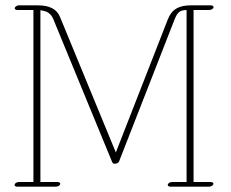

<svg xmlns="http://www.w3.org/2000/svg" viewBox="-20 -697 873 726"><path d="M787.6 -669.9C787.6 -673.8 783.2 -676.8 777.3 -676.8H701.7C658.2 -676.8 629.9 -663.1 614.7 -624L418 -120.6L206.5 -633.8C195.3 -661.1 169.4 -676.8 122.6 -676.8H51.8C44.9 -676.8 38.1 -672.9 36.1 -668C34.2 -663.1 38.6 -659.2 45.4 -659.2H106.4V-8.8H51.3C44.4 -8.8 35.2 -4.4 35.2 2.4C35.2 6.3 39.1 8.8 44.9 8.8H191.4C198.2 8.8 205.6 4.9 207.5 0C209.5 -4.9 204.6 -8.8 197.8 -8.8H132.8V-658.2C159.2 -655.3 172.9 -645 181.2 -625.5L404.8 -82.5C409.7 -73.2 427.2 -79.1 430.2 -86.4L640.1 -623.5C651.9 -652.8 661.1 -658.2 685.5 -659.2V-8.8H630.4C623.5 -8.8 616.7 -4.9 614.7 0C612.8 4.9 617.2 8.8 624 8.8H770.5C777.3 8.8 784.7 4.9 786.6 0C788.6 -4.9 783.7 -8.8 776.9 -8.8H711.9V-659.2H771C777.8 -659.2 787.6 -663.6 787.6 -669.9Z"/></svg>

Font: WireWyrm
Style: Light
Weight: 200
Version: Version 001.000